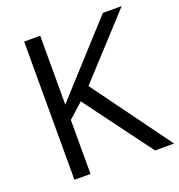

<svg xmlns="http://www.w3.org/2000/svg" viewBox="-129 -823 871 932"><g transform="rotate(-20 306.0 -357.0)"><path d="M612.3 0H514.2L256.8 -347.2L180.7 -278.8V0H97.7V-713.9H180.7V-357.9Q208.5 -389.6 237.8 -421.1Q267.1 -452.6 295.9 -484.9L504.4 -713.9H601.6L317.4 -404.3Z"/></g></svg>

Font: Wonky
Style: Regular
Weight: 400
Designer: Monotype Design Team
Foundry: Monotype Imaging Inc.
Version: Version 3.000